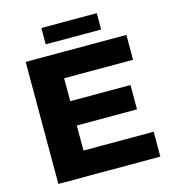

<svg xmlns="http://www.w3.org/2000/svg" viewBox="-122 -944 942 1044"><g transform="rotate(-15 349.5 -421.5)"><path d="M207 -751H519V-843H207ZM77 0H651V-140H256V-281H595V-418H256V-547H644V-687H77Z"/></g></svg>

Font: Archivo ExtraBold
Style: Regular
Weight: 800
Designer: Hector Gatti
Foundry: Omnibus-Type
Version: Version 2.001